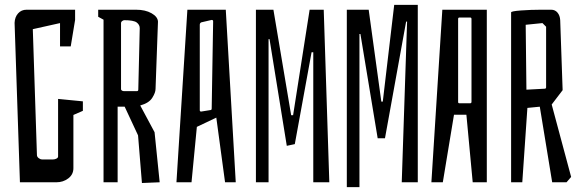

<svg xmlns="http://www.w3.org/2000/svg" viewBox="-20 -750 2392 790"><path d="M282 -277V-58Q282 -32 261 -16Q240 0 212 0H62L40 -656Q41 -680 54.5 -695Q68 -710 89 -710H289V-668L271 -559H227V-655L115 -630L132 -112Q132 -105 139 -99.5Q146 -94 153 -94H199Q206 -94 212.5 -97.5Q219 -101 219 -106V-343L321 -333V-294Z M464 0H406V-669L384 -681V-710H540Q578 -710 603.5 -695.5Q629 -681 630 -661L620 -384Q620 -369 606.5 -347.5Q593 -326 557 -316L616 -206L637 0L564 3L548 -193L493 -311H464ZM490 -375H543Q549 -375 549 -381L555 -634Q555 -648 542.5 -657.5Q530 -667 490 -667Q478 -663 478 -655V-383Q478 -380 481.5 -377.5Q485 -375 490 -375Z M950 0H906L870 -266L790 -228L768 0H706L751 -710H909ZM851 -668 808 -658Q802 -655 802 -648V-296Q802 -291 808 -291L845 -297Q851 -297 851 -303L857 -662Q857 -668 851 -668Z M1033 0V-710H1105L1178 -276H1186L1254 -710H1312L1335 0H1269V-535H1262L1193 -157L1160 -150L1089 -589H1085V0Z M1407 20V-710H1497L1549 -332H1555L1602 -730H1699V0H1633L1655 -661H1651L1564 -181H1534L1463 -610H1459V20Z M1983 0H1925L1899 -278H1848L1802 0H1755L1800 -710H1983ZM1914 -678H1871Q1865 -678 1865 -672V-330Q1865 -325 1871 -325H1914Q1920 -325 1920 -331V-672Q1920 -678 1914 -678Z M2205 -710H2248Q2264 -710 2274 -698Q2284 -686 2285 -667L2295 -379L2250 -320L2330 -22L2311 0H2252L2201 -311L2150 -306L2129 0H2083V-699Q2083 -704 2124 -707Q2165 -710 2205 -710ZM2221 -385Q2227 -385 2227 -391V-640L2212 -655L2143 -648L2146 -381Z"/></svg>

Font: Bahiana
Style: Regular
Weight: 400
Designer: Pablo Cosgaya & Dani Raskovsky
Foundry: Pablo Cosgaya & Dani Raskovsky
Version: Version 1.005